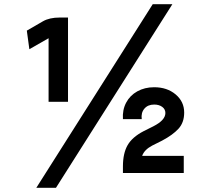

<svg xmlns="http://www.w3.org/2000/svg" viewBox="-20 -830 988 909"><path d="M796 -810 245 59H152L703 -810ZM263 -747H302V-348H210V-649L119 -597L107 -685L183 -729Q214 -747 263 -747ZM660 -209 706 -232Q763 -261 763 -295Q763 -313 748 -324Q733 -335 710 -335Q680 -335 663.5 -315.5Q647 -296 651 -266H562Q559 -309 577 -343.5Q595 -378 630 -397.5Q665 -417 710 -417Q771 -417 811.5 -383Q852 -349 852 -297Q852 -250 825 -220.5Q798 -191 747 -164L701 -141Q663 -121 653 -92H850V-11H562V-42Q562 -104 584 -142.5Q606 -181 660 -209Z"/></svg>

Font: 카카오 큰글씨 ExtraBold
Style: Regular
Weight: 800
Designer: Park Young-rak; Lee Sang-min; Kim Jung-jin; Min Bon; Park Min-gyu;
Foundry: Kakao Corporation
Version: Version 2.003